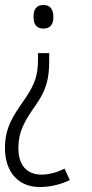

<svg xmlns="http://www.w3.org/2000/svg" viewBox="-59 -556 370 773"><path d="M156 -488C156 -518 143 -536 116 -536C88 -536 76 -519 76 -488C76 -458 88 -441 116 -441C144 -441 156 -459 156 -488ZM139 -342H94V-317C94 -256 83 -217 38 -153C-7 -89 -39 -41 -39 40C-39 139 17 197 101 197C147 197 189 185 222 169L201 123C174 136 143 147 108 147C49 147 15 109 15 40C15 -25 38 -66 85 -133C128 -194 139 -240 139 -310Z"/></svg>

Font: Noto Sans Devanagari ExtraCondensed Light
Style: Regular
Weight: 300
Width: 2
Designer: Jelle Bosma - Monotype Design Team
Foundry: Monotype Imaging Inc.
Version: Version 2.004